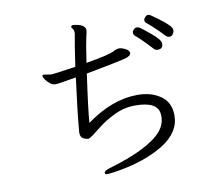

<svg xmlns="http://www.w3.org/2000/svg" viewBox="-86 -872 1172 1018"><g transform="rotate(-10 500.0 -363.0)"><path d="M818 -590Q818 -561 790 -561Q777 -561 770 -569Q709 -635 684 -654Q675 -662 675 -671.5Q675 -681 683 -689Q691 -697 699 -697Q707 -697 714 -693.5Q721 -690 769.5 -650Q818 -610 818 -590ZM843 -627Q821 -651 793 -677Q765 -703 755.5 -710Q746 -717 746 -726Q746 -735 754 -743.5Q762 -752 768.5 -752Q775 -752 783 -748Q871 -687 884 -664Q889 -655 889 -647.5Q889 -640 882 -629Q875 -618 863.5 -618Q852 -618 843 -627ZM170 -536 211 -530Q225 -530 343 -548Q359 -659 371 -723V-727Q371 -741 364.5 -748.5Q358 -756 358 -760Q361 -768 368.5 -768Q376 -768 391 -765Q435 -756 435 -728Q435 -722 427.5 -691Q420 -660 405 -558Q535 -580 559 -595Q568 -601 586 -604Q602 -604 621.5 -594Q641 -584 642 -570V-569Q642 -554 609.5 -545Q577 -536 397 -502Q370 -314 365 -242Q505 -344 641 -344Q707 -344 754 -316Q816 -281 816 -203Q816 -112 718 -51Q612 14 450 38Q419 42 410 42Q401 42 400 36L399 32Q399 23 426 14Q646 -50 716 -130Q747 -166 747 -212L746 -223Q740 -291 619 -291Q560 -291 507 -265Q454 -239 422.5 -214Q391 -189 371.5 -174.5Q352 -160 343.5 -160Q335 -160 319 -167.5Q303 -175 303 -200L305 -223Q311 -301 336 -492Q285 -484 261 -479.5Q237 -475 223 -475Q209 -475 195 -486Q181 -497 172 -510Q163 -523 163 -529.5Q163 -536 170 -536Z"/></g></svg>

Font: LXGW WenKai Mono Lite
Style: Regular
Weight: 400
Monospace: yes
Designer: LXGW / Fontworks Inc.
Foundry: LXGW / Fontworks Inc.
Version: Version 1.520; June 14, 2025